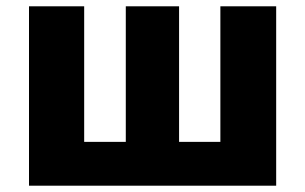

<svg xmlns="http://www.w3.org/2000/svg" viewBox="-20 -589 967 609"><path d="M72 0H856V-569H679V-139H548V-569H379V-139H247V-569H72Z"/></svg>

Font: Noto Sans HK Black
Style: Regular
Weight: 900
Designer: Ryoko NISHIZUKA 西塚涼子 (kana, bopomofo & ideographs); Paul D. Hunt (Latin, Greek & Cyrillic); Sandoll Communications 산돌커뮤니
Foundry: Adobe
Version: Version 2.004;hotconv 1.0.118;makeotfexe 2.5.65603